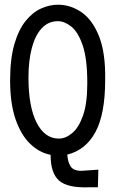

<svg xmlns="http://www.w3.org/2000/svg" viewBox="-20 -651 490 816"><path d="M355 145Q267 148 231 116.5Q195 85 195 7Q148 -2 109 -39Q70 -76 46.5 -143Q23 -210 23 -309Q23 -401 41 -463Q59 -525 89 -562Q119 -599 155 -615Q191 -631 226 -631Q280 -631 326.5 -599Q373 -567 401 -496.5Q429 -426 427 -311Q427 -166 385.5 -89.5Q344 -13 266 6Q268 37 280 56Q292 75 326 75L398 70L396 145ZM230 -62Q259 -62 287 -85.5Q315 -109 333 -160.5Q351 -212 351 -297Q351 -401 331.5 -458Q312 -515 283 -538Q254 -561 226 -561Q185 -561 157 -530.5Q129 -500 115 -446Q101 -392 101 -322Q101 -198 135.5 -130Q170 -62 230 -62Z"/></svg>

Font: Inconsolata SemiCondensed Medium
Style: Regular
Weight: 500
Width: 4
Monospace: yes
Designer: Raph Levien, Cyreal, Brenton Simpson
Foundry: Raph Levien, Cyreal, Google
Version: Version 3.001; ttfautohint (v1.8.2.53-6de2)